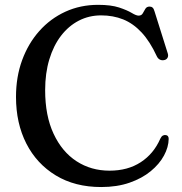

<svg xmlns="http://www.w3.org/2000/svg" viewBox="-20 -736 735 774"><path d="M660 -176Q659.5 -143 641 -108.8Q622.5 -74.5 587.5 -45.8Q552.5 -17 502.2 0.5Q452 18 388 18Q282 18 205 -28.8Q128 -75.5 86.2 -157.2Q44.5 -239 44.5 -345.5Q44.5 -426 69.2 -493.5Q94 -561 138.5 -611Q183 -661 243.5 -688.8Q304 -716.5 375.5 -716.5Q427.5 -716.5 460 -705.8Q492.5 -695 510.8 -684Q529 -673 538.5 -673Q550.5 -673 555.5 -682.2Q560.5 -691.5 566 -700.5Q571.5 -709.5 583 -709.5Q590.5 -709.5 595.2 -705.2Q600 -701 603 -690L656.5 -520Q659.5 -510 655 -502.5Q650.5 -495 640.5 -493.5Q631.5 -492 624 -496Q616.5 -500 612 -509.5Q584.5 -569 550.8 -605.2Q517 -641.5 476.5 -657.8Q436 -674 387.5 -674Q339 -674 297.8 -652.8Q256.5 -631.5 226 -591.8Q195.5 -552 178.8 -496.5Q162 -441 162 -372.5Q162 -269.5 196 -196.8Q230 -124 288.5 -86Q347 -48 421.5 -48Q495 -48 547.2 -82Q599.5 -116 626 -176.5Q630.5 -186 636 -189.2Q641.5 -192.5 648 -191.5Q654 -191 657 -187Q660 -183 660 -176Z"/></svg>

Font: Fraunces 16pt
Style: Regular
Weight: 400
Version: Version 1.000;[b76b70a41]